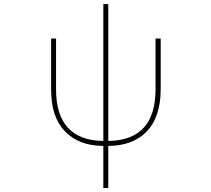

<svg xmlns="http://www.w3.org/2000/svg" viewBox="-20 -734 1040 948"><path d="M490.2 194.3V-13.7H485.4Q425.8 -14.6 379.9 -32.7Q334 -50.8 300.3 -85.9Q266.6 -121.1 249 -172.9Q232.4 -224.6 232.4 -293V-543.9H256.8V-293Q256.8 -43.9 485.4 -38.1H490.2V-713.9H514.6V-38.1H519.5Q748 -43.9 748 -293V-543.9H773.4V-293Q773.4 -224.6 755.9 -172.9Q739.3 -121.1 705.6 -85.9Q671.9 -50.8 625.5 -32.7Q579.1 -14.6 519.5 -13.7H514.6V194.3Z"/></svg>

Font: Mgen+ 1m thin
Style: Regular
Weight: 100
Designer: [Source Han Sans]
Ryoko NISHIZUKA  (kana & ideographs); Paul D. Hunt (Latin, Greek & Cyrillic); Wenlong ZHANG  (bopomofo
Version: Version 1.059.20150602